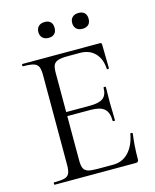

<svg xmlns="http://www.w3.org/2000/svg" viewBox="-119 -879 774 960"><g transform="rotate(-15 268.5 -399.5)"><path d="M43 -12Q81 -12 98.5 -17Q116 -22 122.5 -36.5Q129 -51 129 -81V-544Q129 -574 122.5 -588Q116 -602 98.5 -607.5Q81 -613 43 -613Q41 -613 41 -619Q41 -625 43 -625H445Q454 -625 454 -616L456 -493Q456 -490 450.5 -489.5Q445 -489 445 -492Q442 -545 413 -574.5Q384 -604 336 -604H275Q240 -604 223 -598.5Q206 -593 199.5 -580Q193 -567 193 -539V-85Q193 -58 199.5 -44.5Q206 -31 222 -26Q238 -21 272 -21H352Q400 -21 432 -55Q464 -89 475 -149Q475 -151 479 -151Q482 -151 484.5 -149.5Q487 -148 487 -147Q478 -84 478 -15Q478 -7 474.5 -3.5Q471 0 462 0H43Q41 0 41 -6Q41 -12 43 -12ZM313 -315H163V-336H316Q364 -336 384.5 -352Q405 -368 405 -406Q405 -408 411 -408Q417 -408 417 -406L416 -325Q416 -296 417 -281L418 -233Q418 -231 412 -231Q406 -231 406 -233Q406 -277 384.5 -296Q363 -315 313 -315ZM162 -758Q162 -777 173.5 -788Q185 -799 205 -799Q225 -799 235.5 -788.5Q246 -778 246 -758Q246 -739 235.5 -728Q225 -717 205 -717Q185 -717 173.5 -728Q162 -739 162 -758ZM337 -758Q337 -777 348.5 -788Q360 -799 380 -799Q400 -799 411 -788.5Q422 -778 422 -758Q422 -738 411 -727.5Q400 -717 380 -717Q360 -717 348.5 -728Q337 -739 337 -758Z"/></g></svg>

Font: Cormorant
Style: Regular
Weight: 400
Designer: Christian Thalmann (Catharsis Fonts)
Foundry: Catharsis Fonts
Version: Version 4.000